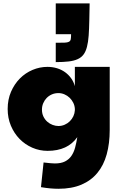

<svg xmlns="http://www.w3.org/2000/svg" viewBox="-20 -913 735 1162"><path d="M447.8 -83Q389.6 0 268.1 0Q219.7 0 175.8 -19Q131.8 -38.1 98.6 -72Q65.4 -106 45.9 -152.3Q26.4 -198.7 26.4 -253.4Q26.4 -310.5 46.6 -357.4Q66.9 -404.3 100.3 -438Q133.8 -471.7 177.2 -490Q220.7 -508.3 267.1 -508.3Q297.9 -508.3 325 -500Q352.1 -491.7 373.5 -476.3Q395 -460.9 410.4 -439.5Q425.8 -418 433.1 -391.6V-508.3H644V-127Q644 -44.9 625.7 21.2Q607.4 87.4 569.3 133.5Q531.2 179.7 472.7 204.6Q414.1 229.5 333.5 229.5Q310.1 229.5 283.7 227.1Q257.3 224.6 228 219.7L243.7 70.3Q292.5 76.2 312 76.2Q349.6 76.2 373.5 64Q397.5 51.8 412.1 30.5Q426.8 9.3 434.6 -19.8Q442.4 -48.8 447.8 -83ZM433.1 -253.9Q432.1 -273.4 423.6 -290.8Q415 -308.1 401.4 -321.3Q387.7 -334.5 370.1 -342Q352.5 -349.6 333.5 -349.6Q312 -349.6 293.7 -341.6Q275.4 -333.5 262.2 -319.8Q249 -306.2 241.5 -288.1Q233.9 -270 233.9 -250Q233.9 -226.1 242.9 -207.5Q252 -189 266.4 -176.3Q280.8 -163.6 298.6 -157Q316.4 -150.4 333.5 -150.4Q353.5 -150.4 371.3 -158.2Q389.2 -166 402.6 -179.2Q416 -192.4 424.1 -209.7Q432.1 -227.1 433.1 -246.1ZM317.4 -654.3Q351.1 -654.3 369.6 -654.8Q388.2 -655.3 397.2 -660.2Q406.2 -665 408.2 -675.5Q410.2 -686 410.2 -706.1H317.4V-892.6H522.5L520.5 -791Q519.5 -737.3 516.6 -697.5Q513.7 -657.7 506.3 -629.4Q499 -601.1 485.8 -583.3Q472.7 -565.4 450.4 -555.2Q428.2 -544.9 395.5 -541Q362.8 -537.1 317.4 -537.1Z"/></svg>

Font: Paytone One
Style: Regular
Weight: 400
Designer: vernon adams
Foundry: vernon adams
Version: 1.000